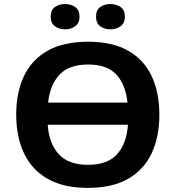

<svg xmlns="http://www.w3.org/2000/svg" viewBox="-20 -913 863 943"><path d="M229 -831.1Q229 -863.8 249.5 -878.4Q270 -893.1 299.8 -893.1Q328.6 -893.1 349.6 -878.4Q370.6 -863.8 370.6 -831.1Q370.6 -799.3 349.6 -784.2Q328.6 -769 299.8 -769Q270 -769 249.5 -784.2Q229 -799.3 229 -831.1ZM451.7 -831.1Q451.7 -863.8 472.2 -878.4Q492.7 -893.1 522.5 -893.1Q551.3 -893.1 572.3 -878.4Q593.3 -863.8 593.3 -831.1Q593.3 -799.3 572.3 -784.2Q551.3 -769 522.5 -769Q492.7 -769 472.2 -784.2Q451.7 -799.3 451.7 -831.1ZM762.7 -349.6Q762.7 -241.7 725.1 -160.9Q687.5 -80.1 609.9 -35.2Q532.2 9.8 411.6 9.8Q291 9.8 213.1 -35.2Q135.3 -80.1 97.4 -161.1Q59.6 -242.2 59.6 -350.6Q59.6 -458.5 97.4 -538.8Q135.3 -619.1 213.4 -663.6Q291.5 -708 412.6 -708Q532.7 -708 610.1 -663.6Q687.5 -619.1 725.1 -538.6Q762.7 -458 762.7 -349.6ZM412.6 -596.2Q319.8 -596.2 272.9 -546.9Q226.1 -497.6 216.3 -409.2H606Q597.2 -497.6 551.3 -546.9Q505.4 -596.2 412.6 -596.2ZM411.6 -103.5Q508.8 -103.5 555.4 -156Q602.1 -208.5 608.4 -300.3H214.4Q220.7 -208.5 268.3 -156Q315.9 -103.5 411.6 -103.5Z"/></svg>

Font: Lunasima
Style: Bold
Weight: 700
Designer: The DocRepair Project, Monotype Design Team
Foundry: Google
Version: Version 2.009